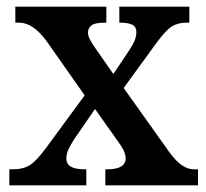

<svg xmlns="http://www.w3.org/2000/svg" viewBox="-20 -556 619 576"><path d="M8 0V-48H17Q50 -48 70 -61Q90 -74 118 -112L234 -270L118 -435Q78 -488 38 -488H26V-536H299V-488H296Q264 -488 254 -479.5Q244 -471 244 -459Q244 -449 249 -439Q254 -429 265 -413L320 -334L365 -401Q376 -417 382.5 -431Q389 -445 389 -459Q389 -477 375.5 -482.5Q362 -488 341 -488H338V-536H548V-488H540Q513 -488 494.5 -476Q476 -464 447 -424L351 -292L487 -101Q508 -72 526 -60Q544 -48 561 -48H574V0H296V-48H301Q357 -48 357 -81Q357 -92 350.5 -105.5Q344 -119 321 -150L265 -229L201 -136Q193 -123 186 -109Q179 -95 179 -81Q179 -64 192.5 -56Q206 -48 237 -48H239V0Z"/></svg>

Font: Noto Serif Tamil SemiCondensed SemiBold
Style: Italic
Weight: 600
Width: 4
Italic angle: -12°
Designer: Indian Type Foundry, Tom Grace, and the Monotype Design Team
Foundry: Monotype Imaging Inc.
Version: Version 2.003; ttfautohint (v1.8.4.7-5d5b)